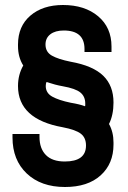

<svg xmlns="http://www.w3.org/2000/svg" viewBox="-20 -734 514 768"><path d="M240 14Q144 14 87 -40Q30 -94 30 -184V-198H138V-186Q138 -140 163.5 -114Q189 -88 239 -88Q324 -88 324 -152Q324 -183 303.5 -199Q283 -215 231 -225Q52 -257 52 -390Q52 -435 73 -472Q52 -505 52 -550V-556Q52 -629 101.5 -671.5Q151 -714 232 -714Q319 -714 372.5 -669Q426 -624 426 -548V-526H318V-538Q318 -612 235 -612Q201 -612 181.5 -597Q162 -582 162 -556Q162 -526 187.5 -511.5Q213 -497 263 -487Q352 -471 393 -431Q434 -391 434 -324Q434 -274 416 -238Q434 -206 434 -164V-156Q434 -79 382.5 -32.5Q331 14 240 14ZM320 -309Q321 -310 321 -314V-320Q321 -348 301.5 -364Q282 -380 231 -389Q202 -394 166 -406Q163 -400 163 -390Q163 -362 189 -347.5Q215 -333 263 -323Q299 -317 320 -309Z"/></svg>

Font: Rootstock Sans Headline
Style: Bold
Weight: 700
Designer: Florian Karsten
Foundry: Florian Karsten
Version: Version 2.000;FEAKit 1.0